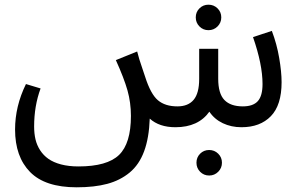

<svg xmlns="http://www.w3.org/2000/svg" viewBox="-20 -548 1288 827"><path d="M917 -434.1Q900.9 -418 877.9 -418Q855 -418 839.1 -434.1Q823.2 -450.2 823.2 -473.1Q823.2 -496.1 839.1 -512Q855 -527.8 877.9 -527.8Q900.9 -527.8 917 -512Q933.1 -496.1 933.1 -473.1Q933.1 -450.2 917 -434.1ZM1150.9 -415Q1172.4 -358.4 1182.6 -298.3Q1192.9 -238.3 1192.9 -193.8Q1192.9 -95.2 1146.7 -47.6Q1100.6 0 1020 0Q976.1 0 939.7 -17.3Q903.3 -34.7 881.8 -66.9Q834 0 735.8 0Q666 0 625 -37.1Q622.1 45.9 600.8 103.5Q579.6 161.1 538.6 195.1Q497.6 229 442.1 243.9Q386.7 258.8 310.1 258.8Q174.3 258.8 109.6 192.9Q44.9 127 44.9 9.8Q44.9 -90.3 91.8 -186L154.8 -167Q127 -91.8 127 -2.9Q127 26.9 132.8 52Q138.7 77.1 152.8 99.1Q167 121.1 188.5 136.2Q210 151.4 242.9 160.2Q275.9 168.9 317.9 168.9Q441.4 168.9 492.7 119.4Q543.9 69.8 543.9 -48.8Q543.9 -106 529.1 -158.7Q514.2 -211.4 479 -289.1L570.8 -326.2Q574.7 -310.1 580.3 -292Q585.9 -273.9 593.8 -251.2Q601.6 -228.5 605 -217.8Q628.9 -142.6 660.2 -116.2Q691.4 -89.8 744.1 -89.8Q790.5 -89.8 814.2 -118.2Q837.9 -146.5 837.9 -208V-337.9H919.9V-209Q919.9 -145 946.5 -117.4Q973.1 -89.8 1025.9 -89.8Q1070.3 -89.8 1090.6 -112.5Q1110.8 -135.3 1110.8 -186Q1110.8 -270.5 1069.8 -388.2ZM842 114Q857.9 98.1 880.9 98.1Q903.8 98.1 919.9 114Q936 129.9 936 152.8Q936 175.8 919.9 191.9Q903.8 208 880.9 208Q857.9 208 842 191.9Q826.2 175.8 826.2 152.8Q826.2 129.9 842 114Z"/></svg>

Font: FiraGO
Style: Regular
Weight: 400
Designer: bBox Type
Foundry: bBox Type GmbH
Version: Version 1.001;PS 001.001;hotconv 1.0.88;makeotf.lib2.5.64775